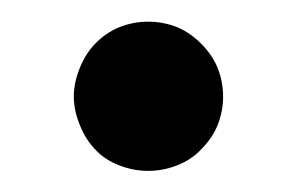

<svg xmlns="http://www.w3.org/2000/svg" viewBox="-20 -152 276 179"><path d="M54.7 -89.4Q60.1 -102.5 68.8 -111.3Q78.1 -121.1 90.8 -126.5Q104 -131.8 118.2 -131.8Q132.3 -131.8 145.5 -126.5Q157.2 -121.6 167.5 -111.3Q177.7 -101.1 182.6 -89.4Q188 -76.2 188 -62Q188 -47.9 182.6 -34.7Q177.7 -22.9 167.5 -12.7Q158.2 -2.9 145.5 2Q132.3 7.3 118.2 7.3Q104 7.3 90.8 2Q77.1 -3.4 68.8 -12.7Q60.1 -21.5 54.7 -34.7Q48.8 -48.8 48.8 -62Q48.8 -75.2 54.7 -89.4Z"/></svg>

Font: Lato-SemiBold
Style: Regular
Weight: 500
Designer: Lukasz Dziedzic with Adam Twardoch and Botio Nikoltchev
Foundry: tyPoland Lukasz Dziedzic
Version: ""